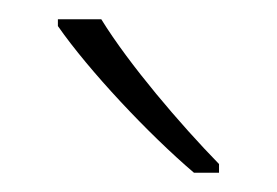

<svg xmlns="http://www.w3.org/2000/svg" viewBox="-20 -785 287 199"><path d="M85 -765H40V-758C72 -712 134 -646 181 -606H207V-615C167 -656 114 -718 85 -765Z"/></svg>

Font: Noto Sans Thai Looped SemiCondensed ExtraLight
Style: Regular
Weight: 200
Width: 4
Designer: Sasikarn Vongin, Ben Mitchell
Foundry: The Fontpad Ltd
Version: Version 1.001